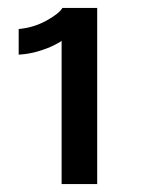

<svg xmlns="http://www.w3.org/2000/svg" viewBox="-20 -758 384 483"><path d="M224.5 -738V-295H135V-655.5Q131.5 -652 115.5 -644Q99.5 -636 76.2 -629Q53 -622 27 -620.5V-685Q65 -688.5 97 -706.2Q129 -724 137 -738Z"/></svg>

Font: Epilogue Medium
Style: Regular
Weight: 500
Designer: Tyler Finck
Foundry: Etcetera Type Co
Version: Version 2.111; ttfautohint (v1.8.3)